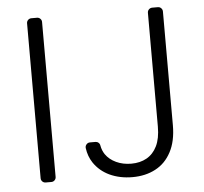

<svg xmlns="http://www.w3.org/2000/svg" viewBox="-52 -782 899 847"><g transform="rotate(-5 397.0 -358.5)"><path d="M400.2 -11Q356.5 -31.6 330.6 -70Q311.4 -98.7 306.5 -135.7Q305.4 -144.9 311.6 -152Q317.8 -159.1 327.1 -159.1H351.2Q359 -159.1 364.9 -154.1Q370.7 -149.1 371.8 -141.3Q375.7 -119.3 387.4 -101.9Q404.5 -77.4 434.3 -63.6Q464.1 -49.7 501.1 -49.7Q540.1 -49.7 569.2 -66.1Q598.7 -82.7 615.1 -116.1Q631.7 -149.5 631.7 -202.8V-706.3Q631.7 -715.2 637.8 -721.2Q643.8 -727.3 652.7 -727.3H677.6Q686.1 -727.3 692.1 -721.2Q698.2 -715.2 698.2 -706.3V-202.8Q698.2 -131.7 672.6 -84.2Q647.7 -36.9 603 -13.5Q558.9 9.9 501.1 9.9Q445.3 9.9 400.2 -11ZM96.6 -706.7Q96.6 -715.2 102.6 -721.2Q108.7 -727.3 117.5 -727.3H142.4Q150.9 -727.3 157 -721.2Q163 -715.2 163 -706.7V-20.6Q163 -12.1 157 -6Q150.9 0 142.4 0H117.5Q108.7 0 102.6 -6Q96.6 -12.1 96.6 -20.6Z"/></g></svg>

Font: DeltaSans Light
Style: Regular
Weight: 300
Designer: Rasmus Andersson
Foundry: rsms
Version: Version 3.012